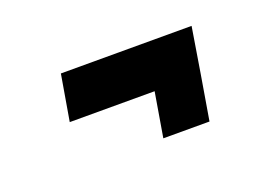

<svg xmlns="http://www.w3.org/2000/svg" viewBox="-50 -527 737 508"><g transform="rotate(-20 318.5 -273.0)"><path d="M144 -400H512L491 -271L470 -146H340L361 -271H122Z"/></g></svg>

Font: Oak Sans ExtraBold
Style: Italic
Weight: 800
Italic angle: -9.49998°
Foundry: Erik Kennedy, Walven
Version: Version 1.000